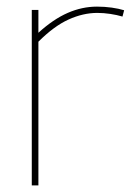

<svg xmlns="http://www.w3.org/2000/svg" viewBox="-20 -560 398 580"><path d="M96 -530V-461Q141 -502 184.5 -521Q228 -540 273 -540Q296 -540 317.5 -537Q339 -534 355 -529L350 -510Q333 -515 313 -518Q293 -521 274 -521Q231 -521 187 -501Q143 -481 96 -434V0H76V-530Z"/></svg>

Font: Georama Thin
Style: Regular
Weight: 100
Designer: Jean-Baptiste Levee
Foundry: Production Type
Version: Version 1.000